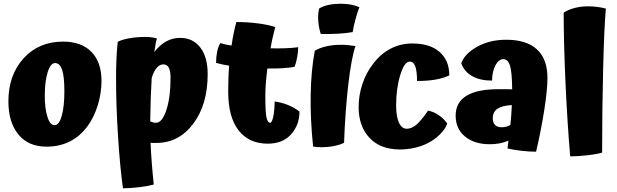

<svg xmlns="http://www.w3.org/2000/svg" viewBox="-20 -776 3307 1029"><path d="M25 -233Q25 -374 106.5 -463.5Q188 -553 318 -553Q416 -553 470 -498Q524 -443 524 -342Q524 -279 504.5 -214Q485 -149 450 -101Q410 -46 354.5 -18Q299 10 229 10Q132 10 78.5 -55.5Q25 -121 25 -233ZM325 -287Q325 -365 313 -401.5Q301 -438 275 -438Q251 -438 235.5 -389Q220 -340 220 -261Q220 -196 234 -150.5Q248 -105 272 -105Q297 -105 311 -155.5Q325 -206 325 -287Z M785 -126Q793 -122 800.5 -120Q808 -118 816 -118Q849 -118 871.5 -186Q894 -254 894 -358Q894 -396 884.5 -413.5Q875 -431 856 -431Q836 -431 820 -412.5Q804 -394 793 -358Q790 -311 788 -254.5Q786 -198 785 -126ZM787 -11Q789 38 793 91.5Q797 145 804 213Q776 221 728 227Q680 233 639 233Q623 119 612.5 -46.5Q602 -212 602 -353Q602 -412 604 -459Q606 -506 611 -552Q634 -564 674 -571Q714 -578 757 -578Q774 -578 788 -576.5Q802 -575 821 -570Q817 -558 814 -541.5Q811 -525 807 -497Q836 -535 870.5 -554Q905 -573 945 -573Q1014 -573 1053.5 -521.5Q1093 -470 1093 -379Q1093 -215 1015.5 -112.5Q938 -10 818 -10Q805 -10 798.5 -10Q792 -10 787 -11Z M1452 -232Q1486 -228 1521.5 -214Q1557 -200 1585 -178Q1585 -106 1540 -56Q1495 -6 1415 -6Q1314 -6 1258.5 -77.5Q1203 -149 1203 -285Q1203 -317 1204 -351.5Q1205 -386 1208 -424Q1188 -427 1170 -431Q1152 -435 1138 -439Q1138 -471 1144 -500Q1150 -529 1161 -545Q1171 -542 1185.5 -538.5Q1200 -535 1221 -532Q1227 -573 1233.5 -603.5Q1240 -634 1247 -658Q1307 -658 1363.5 -650.5Q1420 -643 1455 -631Q1449 -607 1442 -577.5Q1435 -548 1430 -517Q1472 -516 1510.5 -517.5Q1549 -519 1578 -523Q1578 -500 1573 -471Q1568 -442 1559 -418Q1534 -413 1495 -410.5Q1456 -408 1413 -409Q1408 -371 1405 -333Q1402 -295 1402 -261Q1402 -177 1408 -147.5Q1414 -118 1428 -118Q1437 -118 1444 -148.5Q1451 -179 1452 -232Z M1806 -756Q1836 -756 1862 -751Q1888 -746 1906 -737Q1897 -716 1886 -675.5Q1875 -635 1870 -604Q1836 -598 1794 -595.5Q1752 -593 1699 -594Q1692 -616 1688.5 -638Q1685 -660 1685 -681Q1685 -697 1686.5 -709Q1688 -721 1691 -731Q1714 -744 1742.5 -750Q1771 -756 1806 -756ZM1667 -504Q1694 -520 1730 -528Q1766 -536 1808 -536Q1828 -536 1847.5 -534Q1867 -532 1885 -529Q1863 -464 1846.5 -322Q1830 -180 1824 -11Q1803 0 1770.5 6.5Q1738 13 1703 13Q1688 13 1677 12Q1666 11 1658 9Q1643 -134 1645 -265.5Q1647 -397 1667 -504Z M2388 -372Q2356 -357 2314.5 -349.5Q2273 -342 2215 -342Q2215 -395 2205.5 -420.5Q2196 -446 2176 -446Q2147 -446 2125 -373.5Q2103 -301 2103 -210Q2103 -152 2118 -119Q2133 -86 2160 -86Q2184 -86 2209 -105.5Q2234 -125 2274 -183Q2303 -178 2331 -159Q2359 -140 2377 -114Q2369 -88 2340 -58Q2311 -28 2271 -8Q2239 8 2201.5 16.5Q2164 25 2123 25Q2019 25 1960.5 -37Q1902 -99 1902 -203Q1902 -264 1922 -325Q1942 -386 1979 -433Q2019 -487 2073 -515Q2127 -543 2190 -543Q2284 -543 2336 -497.5Q2388 -452 2388 -372Z M2914 -358Q2914 -295 2897 -186.5Q2880 -78 2853 37Q2818 37 2778 32.5Q2738 28 2700 20Q2702 3 2703 -6Q2704 -15 2705 -22Q2684 -13 2659 -8Q2634 -3 2605 -3Q2522 -3 2472 -44.5Q2422 -86 2422 -156Q2422 -227 2479.5 -262.5Q2537 -298 2653 -298Q2691 -298 2704 -298Q2717 -298 2725 -297Q2724 -391 2713 -425Q2702 -459 2677 -459Q2653 -459 2635.5 -426.5Q2618 -394 2617 -344Q2553 -344 2510.5 -368Q2468 -392 2452 -437Q2471 -489 2538 -526Q2605 -563 2693 -563Q2802 -563 2858 -511Q2914 -459 2914 -358ZM2621 -142Q2621 -119 2633 -106.5Q2645 -94 2668 -94Q2682 -94 2693 -97Q2704 -100 2715 -106Q2719 -141 2720.5 -166.5Q2722 -192 2723 -213Q2671 -210 2646 -193Q2621 -176 2621 -142Z M3207 42Q3181 50 3129.5 56Q3078 62 3036 62Q3021 -109 3011 -326.5Q3001 -544 3001 -708Q3024 -724 3058.5 -733Q3093 -742 3130 -742Q3158 -742 3181 -739Q3204 -736 3227 -730Q3218 -629 3212.5 -410Q3207 -191 3207 42Z"/></svg>

Font: Atma
Style: Bold
Weight: 700
Designer: Gregori Vincens, Jeremie Hornus, Riccardo Olocco, Yoann Minet.
Foundry: black foundry
Version: Version 1.102;PS 1.100;hotconv 1.0.86;makeotf.lib2.5.63406